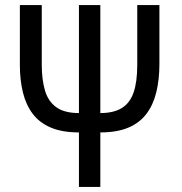

<svg xmlns="http://www.w3.org/2000/svg" viewBox="-20 -734 713 754"><path d="M606 -483Q606 -422 594 -372.5Q582 -323 555.5 -287.5Q529 -252 484.5 -233Q440 -214 374 -214V0H290V-214Q224 -214 179.5 -233Q135 -252 108.5 -287Q82 -322 70 -371Q58 -420 58 -479V-714H144V-479Q144 -422 156.5 -379Q169 -336 201 -313Q233 -290 290 -290V-714H374V-290Q426 -290 458 -309.5Q490 -329 504.5 -370.5Q519 -412 519 -479V-714H606Z"/></svg>

Font: Noto Sans Display Condensed
Style: Regular
Weight: 400
Width: 3
Designer: Monotype Design Team
Foundry: Monotype Imaging Inc.
Version: Version 2.003